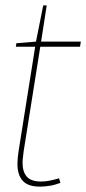

<svg xmlns="http://www.w3.org/2000/svg" viewBox="-20 -685 321 715"><path d="M200 -21 205 -4Q184 4 164.5 7Q145 10 129 10Q84 10 64.5 -12Q45 -34 45 -74Q45 -84 46 -96.5Q47 -109 49 -121L111 -511H39L41 -524L114 -530L141 -665H154L133 -530H281L278 -511H130L68 -121Q67 -109 65.5 -99Q64 -89 64 -79Q64 -45 80 -27Q96 -9 133 -9Q149 -9 166 -12.5Q183 -16 200 -21Z"/></svg>

Font: Georama SemiCondensed Thin
Style: Italic
Weight: 100
Width: 4
Italic angle: -9°
Designer: Jean-Baptiste Levee
Foundry: Production Type
Version: Version 1.000